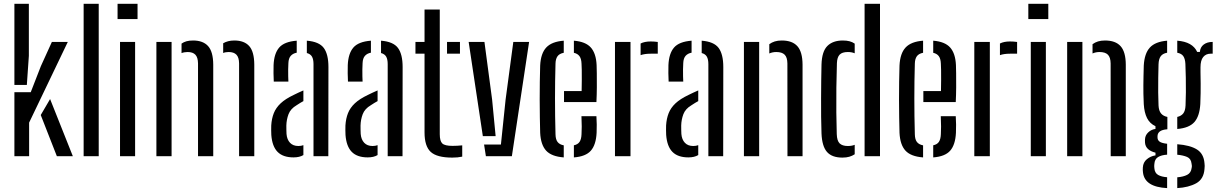

<svg xmlns="http://www.w3.org/2000/svg" viewBox="-20 -820 6388 1008"><path d="M55.6 0V-336H141.4L194.6 -472.8L252.4 -600H336L132.9 -176.2V0ZM55.6 -374.1V-800H131.5V-527L120.9 -374.1ZM193.9 -216.1 243 -300 362.4 0H278.5Z M419.1 0V-800H498.3V0Z M597.2 -720V-800H702.1V-720ZM610.1 0V-600H689.3V0Z M801.1 0V-600H880.8V0ZM1235.2 0V-487Q1234.8 -518.9 1221.2 -532.9Q1207.6 -546.9 1180.2 -546.9Q1163.7 -546.9 1151.7 -541.7V-592.9Q1163.7 -599.9 1178 -603.6Q1192.3 -607.4 1210.1 -607.4Q1262.2 -607.4 1288.4 -578.1Q1314.5 -548.7 1315 -480.9V0ZM1019.6 0V-487Q1019.1 -518.8 1005.7 -532.8Q992.4 -546.9 964.7 -546.9Q956.1 -546.9 947.9 -545.4Q939.7 -543.9 933.1 -541.2V-591.1Q944.6 -599.3 959.2 -603.4Q973.9 -607.4 993.7 -607.4Q1045.7 -607.4 1072.4 -578.1Q1099 -548.7 1099.5 -480.9V0Z M1404.4 -111.3Q1403.9 -124 1403.7 -136.3Q1403.5 -148.5 1404 -161.5Q1406.2 -197.4 1417.4 -225.7Q1428.5 -254 1453.4 -277.5Q1478.3 -300.9 1522.1 -321.7Q1533.9 -327.5 1546.7 -333.6Q1559.4 -339.6 1572.8 -345.3V-289.2Q1565 -285.2 1556.4 -279.8Q1547.7 -274.5 1537.8 -267.9Q1505.4 -249 1494.7 -220.4Q1484 -191.8 1483.3 -160.7Q1483.3 -146.9 1483.5 -136.8Q1483.7 -126.7 1484.2 -116.7Q1486.7 -87.1 1502.7 -70.3Q1518.6 -53.5 1546.4 -53.5Q1561.3 -53.5 1572.8 -57.9V-5.9Q1552.5 6.3 1521.1 6.3Q1465.6 6.3 1437.3 -22.6Q1408.9 -51.4 1404.4 -111.3ZM1417.3 -391.7Q1415.9 -412.8 1415.9 -435.4Q1415.8 -458.1 1416.3 -478.5Q1418.9 -539.3 1445.7 -570.3Q1472.5 -601.4 1537.8 -606.4V-543.4Q1518 -539.7 1506.5 -526.9Q1495.1 -514.1 1494.1 -489Q1493.1 -474.5 1492.9 -455.3Q1492.6 -436 1493.1 -418.6Q1493.6 -401.2 1494.1 -391.7ZM1625.9 0V-483.3Q1625.9 -508.4 1618 -522.5Q1610.1 -536.5 1590.9 -541.6V-606.4Q1655.3 -601.3 1679.8 -568.3Q1704.3 -535.2 1704.3 -468.2L1703.7 0Z M1793.9 -111.3Q1793.4 -124 1793.2 -136.3Q1793 -148.5 1793.5 -161.5Q1795.7 -197.4 1806.9 -225.7Q1818 -254 1842.9 -277.5Q1867.8 -300.9 1911.6 -321.7Q1923.4 -327.5 1936.2 -333.6Q1948.9 -339.6 1962.3 -345.3V-289.2Q1954.5 -285.2 1945.9 -279.8Q1937.2 -274.5 1927.3 -267.9Q1894.9 -249 1884.2 -220.4Q1873.5 -191.8 1872.8 -160.7Q1872.8 -146.9 1873 -136.8Q1873.2 -126.7 1873.7 -116.7Q1876.2 -87.1 1892.2 -70.3Q1908.1 -53.5 1935.9 -53.5Q1950.8 -53.5 1962.3 -57.9V-5.9Q1942 6.3 1910.6 6.3Q1855.1 6.3 1826.8 -22.6Q1798.4 -51.4 1793.9 -111.3ZM1806.8 -391.7Q1805.4 -412.8 1805.4 -435.4Q1805.3 -458.1 1805.8 -478.5Q1808.4 -539.3 1835.2 -570.3Q1862 -601.4 1927.3 -606.4V-543.4Q1907.5 -539.7 1896 -526.9Q1884.6 -514.1 1883.6 -489Q1882.6 -474.5 1882.4 -455.3Q1882.1 -436 1882.6 -418.6Q1883.1 -401.2 1883.6 -391.7ZM2015.4 0V-483.3Q2015.4 -508.4 2007.5 -522.5Q1999.6 -536.5 1980.4 -541.6V-606.4Q2044.8 -601.3 2069.3 -568.3Q2093.8 -535.2 2093.8 -468.2L2093.2 0Z M2161.1 -538.1V-600H2208.8V-770H2288.8V-115.5Q2288.8 -79.4 2302.1 -66.8Q2315.4 -54.2 2355.7 -54.2Q2370.9 -54.2 2381.7 -54.9Q2392.5 -55.7 2406.7 -56.9V2.4Q2394.7 5 2381.9 6.2Q2369.1 7.4 2354.4 7.4Q2273.8 7.4 2241.3 -22.5Q2208.8 -52.3 2208.8 -124.5V-538.1ZM2326.9 -538.1V-600H2394.8V-538.1Z M2440.4 -600H2523.3L2563.6 -297.3L2582.1 -105.2H2514.9ZM2521.4 -61.1H2609.8L2634.4 -297.3L2674.9 -600H2757.8L2667.3 0H2530.9Z M2815.9 -122.9Q2814.9 -158.9 2814.2 -203.6Q2813.4 -248.3 2813.4 -296.5Q2813.4 -344.7 2814 -390.9Q2814.5 -437.1 2815.9 -475.9Q2819 -540 2848.1 -570.9Q2877.1 -601.7 2939.7 -606.4V-542.9Q2916.5 -538.4 2906.7 -524.3Q2896.9 -510.2 2896.4 -486Q2894.9 -440.1 2894.4 -394.4Q2893.8 -348.7 2893.8 -302.9Q2893.8 -257 2894.4 -210.2Q2894.9 -163.3 2896.4 -115Q2896.9 -88.1 2907.3 -74.6Q2917.8 -61.1 2939.7 -56.9V6.4Q2875.3 1.6 2847.1 -29.2Q2818.9 -60.1 2815.9 -122.9ZM2992.9 6.4V-57.2Q3013.4 -61.4 3022.7 -75.2Q3032 -88.9 3033 -115.5Q3034 -130.5 3034.1 -156.1Q3034.1 -181.7 3032.6 -209.8H3111.2Q3112.6 -193.1 3112.9 -166.1Q3113.2 -139 3112.2 -122.9Q3109.1 -59.9 3082.1 -29.1Q3055.1 1.8 2992.9 6.4ZM2941.1 -284V-342H3033.6Q3034.4 -371 3034.4 -400.6Q3034.4 -430.3 3034.2 -453.3Q3033.9 -476.4 3033 -486Q3032.1 -511.9 3022.1 -525.3Q3012.1 -538.6 2992.9 -542.8V-606.4Q3054.7 -601.3 3082 -570.4Q3109.4 -539.5 3112.2 -478.5Q3112.7 -467.3 3113.2 -434.9Q3113.6 -402.5 3113.4 -361.7Q3113.1 -321 3111.2 -284Z M3208.6 0V-600H3290.1V0ZM3343.2 -530.5V-591.6Q3363.8 -602.3 3396.2 -602.3Q3405.4 -602.3 3414.7 -601.7Q3424.1 -601.1 3433.3 -599.7V-538.1H3396.9Q3364.3 -538.1 3343.2 -530.5Z M3477.4 -111.3Q3476.9 -124 3476.7 -136.3Q3476.5 -148.5 3477 -161.5Q3479.2 -197.4 3490.4 -225.7Q3501.5 -254 3526.4 -277.5Q3551.3 -300.9 3595.1 -321.7Q3606.9 -327.5 3619.7 -333.6Q3632.4 -339.6 3645.8 -345.3V-289.2Q3638 -285.2 3629.4 -279.8Q3620.7 -274.5 3610.8 -267.9Q3578.4 -249 3567.7 -220.4Q3557 -191.8 3556.3 -160.7Q3556.3 -146.9 3556.5 -136.8Q3556.7 -126.7 3557.2 -116.7Q3559.7 -87.1 3575.7 -70.3Q3591.6 -53.5 3619.4 -53.5Q3634.3 -53.5 3645.8 -57.9V-5.9Q3625.5 6.3 3594.1 6.3Q3538.6 6.3 3510.3 -22.6Q3481.9 -51.4 3477.4 -111.3ZM3490.3 -391.7Q3488.9 -412.8 3488.9 -435.4Q3488.8 -458.1 3489.3 -478.5Q3491.9 -539.3 3518.7 -570.3Q3545.5 -601.4 3610.8 -606.4V-543.4Q3591 -539.7 3579.5 -526.9Q3568.1 -514.1 3567.1 -489Q3566.1 -474.5 3565.9 -455.3Q3565.6 -436 3566.1 -418.6Q3566.6 -401.2 3567.1 -391.7ZM3698.9 0V-483.3Q3698.9 -508.4 3691 -522.5Q3683.1 -536.5 3663.9 -541.6V-606.4Q3728.3 -601.3 3752.8 -568.3Q3777.3 -535.2 3777.3 -468.2L3776.7 0Z M3885.6 0V-600H3965.6V0ZM4114.2 0 4113.8 -487Q4113.4 -518.8 4099.5 -532.8Q4085.6 -546.9 4055.2 -546.9Q4045.1 -546.9 4035.9 -544.9Q4026.8 -542.9 4018.8 -539.3V-588Q4031.7 -597.6 4047.6 -602.5Q4063.6 -607.4 4084.2 -607.4Q4139.6 -607.4 4166.3 -577.4Q4193 -547.4 4193.4 -480.9V0Z M4292.9 -119.1Q4291.4 -160 4290.9 -207.3Q4290.4 -254.5 4290.7 -302.9Q4290.9 -351.2 4291.4 -397Q4291.9 -442.8 4292.9 -480.9Q4294.9 -550 4323.7 -578.7Q4352.5 -607.4 4404.8 -607.4Q4425 -607.4 4440.1 -603.4Q4455.2 -599.4 4467.2 -590.9V-540.2Q4451.4 -546.9 4431.4 -546.9Q4401.2 -546.9 4388.1 -533.1Q4374.9 -519.3 4373.8 -488.5Q4371.7 -426.4 4370.9 -359.5Q4370.1 -292.7 4370.7 -229.6Q4371.3 -166.5 4373 -116Q4374.1 -80.8 4388.1 -67.2Q4402.2 -53.5 4431 -53.5Q4452.2 -53.5 4467.2 -59.8V-10.1Q4454.3 -1.6 4438.8 2.9Q4423.4 7.4 4402.8 7.4Q4347.8 7.4 4321.8 -22.2Q4295.7 -51.8 4292.9 -119.1ZM4519.1 0V-800H4600V0Z M4702.4 -122.9Q4701.4 -158.9 4700.7 -203.6Q4699.9 -248.3 4699.9 -296.5Q4699.9 -344.7 4700.5 -390.9Q4701 -437.1 4702.4 -475.9Q4705.5 -540 4734.6 -570.9Q4763.6 -601.7 4826.2 -606.4V-542.9Q4803 -538.4 4793.2 -524.3Q4783.4 -510.2 4782.9 -486Q4781.4 -440.1 4780.9 -394.4Q4780.3 -348.7 4780.3 -302.9Q4780.3 -257 4780.9 -210.2Q4781.4 -163.3 4782.9 -115Q4783.4 -88.1 4793.8 -74.6Q4804.3 -61.1 4826.2 -56.9V6.4Q4761.8 1.6 4733.6 -29.2Q4705.4 -60.1 4702.4 -122.9ZM4879.4 6.4V-57.2Q4899.9 -61.4 4909.2 -75.2Q4918.5 -88.9 4919.5 -115.5Q4920.5 -130.5 4920.6 -156.1Q4920.6 -181.7 4919.1 -209.8H4997.7Q4999.1 -193.1 4999.4 -166.1Q4999.7 -139 4998.7 -122.9Q4995.6 -59.9 4968.6 -29.1Q4941.6 1.8 4879.4 6.4ZM4827.6 -284V-342H4920.1Q4920.9 -371 4920.9 -400.6Q4920.9 -430.3 4920.7 -453.3Q4920.4 -476.4 4919.5 -486Q4918.6 -511.9 4908.6 -525.3Q4898.6 -538.6 4879.4 -542.8V-606.4Q4941.2 -601.3 4968.5 -570.4Q4995.9 -539.5 4998.7 -478.5Q4999.2 -467.3 4999.7 -434.9Q5000.1 -402.5 4999.9 -361.7Q4999.6 -321 4997.7 -284Z M5095.1 0V-600H5176.6V0ZM5229.7 -530.5V-591.6Q5250.3 -602.3 5282.7 -602.3Q5291.9 -602.3 5301.2 -601.7Q5310.6 -601.1 5319.8 -599.7V-538.1H5283.4Q5250.8 -538.1 5229.7 -530.5Z M5378.7 -720V-800H5483.6V-720ZM5391.6 0V-600H5470.8V0Z M5582.6 0V-600H5662.6V0ZM5811.2 0 5810.8 -487Q5810.4 -518.8 5796.5 -532.8Q5782.6 -546.9 5752.2 -546.9Q5742.1 -546.9 5732.9 -544.9Q5723.8 -542.9 5715.8 -539.3V-588Q5728.7 -597.6 5744.6 -602.5Q5760.6 -607.4 5781.2 -607.4Q5836.6 -607.4 5863.3 -577.4Q5890 -547.4 5890.4 -480.9V0Z M6107.4 167.6Q6047.8 164.5 6016.3 143.8Q5984.8 123.2 5980.6 85Q5980 79.2 5979.6 72.8Q5979.3 66.3 5979.9 60Q5981.3 32.3 6000.8 16.1Q6020.2 -0.2 6046.3 -4.3V-18.4Q5994.6 -31.6 5991.4 -70.4Q5990.7 -77.3 5991 -81Q5991.3 -84.7 5991.4 -90.1Q5992.6 -110.3 6008.4 -125.2Q6024.1 -140.1 6046.2 -143.1V-157.5Q6016.4 -171.4 6002 -200Q5987.5 -228.7 5984.8 -273.5Q5983.4 -304 5982.9 -327.7Q5982.4 -351.3 5982.7 -373.2Q5982.9 -395.1 5983.4 -419.8Q5983.9 -444.4 5984.8 -475.9Q5988.4 -539.6 6016.9 -570.5Q6045.4 -601.4 6107.4 -606.4V-543.2Q6084.1 -539.1 6073.7 -524.6Q6063.2 -510.1 6062.3 -482.3Q6061.3 -451.7 6060.8 -412.6Q6060.3 -373.6 6060.5 -334.9Q6060.8 -296.3 6062.3 -266.2Q6063.7 -238.5 6075.5 -224.4Q6087.2 -210.3 6108.7 -206.1V-141.3Q6081.2 -139.3 6069 -129.8Q6056.9 -120.3 6056.9 -104.5Q6056.9 -103.6 6056.9 -102Q6056.9 -100.4 6056.9 -99Q6056.9 -84 6068.4 -76.1Q6079.9 -68.2 6107.4 -65.3V-8Q6078.2 -6.3 6060.1 4.4Q6042 15.1 6040.4 41Q6039.6 45.9 6039.6 51.8Q6039.7 57.7 6040.4 63.3Q6042.5 88.2 6060 98.3Q6077.6 108.4 6107.4 110.5ZM6160.6 167.5V110.9Q6192.6 108.3 6212.9 97.8Q6233.1 87.3 6236.1 61.7Q6237.6 55.8 6237.3 50.2Q6237.1 44.6 6235.6 38.6Q6232.7 12.8 6212.2 4Q6191.8 -4.8 6160.6 -7.7V-62.8Q6227.9 -57.8 6263.9 -35.3Q6299.9 -12.8 6303.6 37.3Q6304.3 43.2 6304.6 51Q6304.8 58.8 6303.6 66.8Q6299.9 120.1 6260.1 142.2Q6220.2 164.2 6160.6 167.5ZM6160.6 -142.8V-206.1Q6181.1 -210.8 6191.9 -224.3Q6202.7 -237.8 6204.1 -266.1Q6205.6 -297.7 6205.9 -335.4Q6206.2 -373 6205.5 -411.9Q6204.8 -450.7 6203.3 -484.8Q6201.9 -511.4 6192.3 -525.2Q6182.8 -539 6160.6 -543.1V-606.4Q6240.7 -600.4 6265.2 -547.4H6279.3Q6281.3 -572.4 6299.5 -586.2Q6317.6 -599.9 6346.6 -600V-538.1H6335.8Q6311.1 -538.1 6296.9 -520.7Q6282.6 -503.4 6282.6 -466.6V-441.2Q6283.5 -408.1 6283.5 -382.4Q6283.6 -356.7 6283.3 -331.2Q6283.1 -305.8 6281.6 -273.5Q6277.8 -209.8 6250.3 -178.9Q6222.7 -148 6160.6 -142.8Z"/></svg>

Font: Big Shoulders Stencil Text Thin
Style: Regular
Weight: 100
Designer: Patric King
Foundry: XO Type Co
Version: Version 2.001